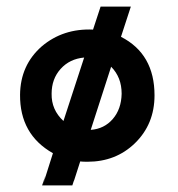

<svg xmlns="http://www.w3.org/2000/svg" viewBox="-20 -486 540 584"><path d="M450 -196Q450 -108 390 -50Q332 6 246 6Q231 6 224 5L206 61Q205 62 200 78H110H108Q110 71 118 49Q113 69 110 78L141 -20Q40 -77 41 -198Q42 -288 107 -345Q172 -400 263 -396L286 -466H378L348 -374Q450 -322 450 -196ZM350 -201Q350 -251 318 -283L256 -91Q297 -94 323 -124Q349 -154 350 -201ZM173 -118 236 -311Q192 -307 164.5 -276.5Q137 -246 137 -201Q136 -152 173 -118Z"/></svg>

Font: GFS Neohellenic Rg
Style: Bold
Weight: 700
Designer: Designed by Takis Katsoulidis and George D. Matthiopoulos.
Foundry: Designed by Takis Katsoulidis and George D. Matthiopoulos.
Version: Version 1.0